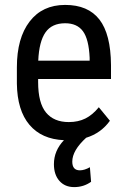

<svg xmlns="http://www.w3.org/2000/svg" viewBox="-20 -558 508 777"><path d="M243.7 -463.9Q189.9 -463.9 164.1 -427Q138.2 -390.1 134.8 -312.5H342.8V-324.2Q339.4 -399.4 315.7 -431.6Q292 -463.9 243.7 -463.9ZM424.8 -69.3Q388.7 -19 328.6 -0.5Q272.5 50.8 272.5 96.2Q272.5 131.3 303.2 131.3Q321.8 131.3 343.8 118.7L348.6 177.7Q318.4 199.2 280.3 199.2Q242.7 199.2 220.5 174.1Q198.2 148.9 198.2 106.4Q198.2 51.8 238.8 9.3Q148.4 5.4 99.1 -53Q49.8 -111.3 48.3 -219.7V-285.6Q48.3 -403.8 99.9 -470.9Q151.4 -538.1 243.7 -538.1Q336.4 -538.1 382.3 -479Q428.2 -419.9 429.2 -294.9V-238.3H134.3V-226.1Q134.3 -141.1 166.3 -102.5Q198.2 -64 258.3 -64Q296.4 -64 325.4 -78.4Q354.5 -92.8 379.9 -124Z"/></svg>

Font: MAUL Condensed
Style: Condensed Regular
Weight: 400
Designer: MAUL
Version: Version 1.0; 2020; ttfautohint (v1.8.3)